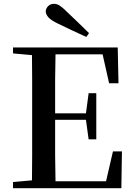

<svg xmlns="http://www.w3.org/2000/svg" viewBox="-20 -983 700 1003"><path d="M48 0V-32L147 -41Q148 -105 148 -170Q148 -256 148 -342V-393Q148 -479 148 -565Q148 -630 147 -695L48 -704V-735H595L599 -548H550L516 -699H270Q269 -632 268 -564Q268 -480 268 -391H429L443 -496H483V-255H443L429 -357H268Q268 -260 268 -173Q269 -104 270 -36H534L570 -192H617L614 0ZM445 -810 431 -790Q393 -807 355 -825Q317 -843 280 -861Q245 -878 232 -893.5Q219 -909 219 -923Q219 -938 231 -950.5Q243 -963 262 -963Q277 -963 291.5 -954Q306 -945 330 -921Q357 -895 386.5 -867Q416 -839 445 -810Z"/></svg>

Font: Early Summer Mincho SemiBold
Style: Regular
Weight: 600
Designer: GuiWonder
Version: Version 1.002